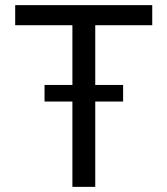

<svg xmlns="http://www.w3.org/2000/svg" viewBox="-20 -727 651 747"><path d="M39.1 -707H572.3V-628.9H350.6V-396.5H459V-332H350.6V0H261.7V-332H153.3V-396.5H261.7V-628.9H39.1Z"/></svg>

Font: Pretendard GOV
Style: Regular
Weight: 400
Designer: Base glyphs from Inter by Rasmus Andersson; Hangeul glyphs from Noto Sans CJK(Source Han Sans) by Jang Soo-young and Kan
Foundry: Kil Hyung-jin
Version: Version 1.309